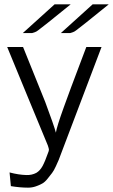

<svg xmlns="http://www.w3.org/2000/svg" viewBox="-20 -688 520 883"><path d="M85 -536 231 -668H305Q284 -651 263.5 -634.5Q243 -618 230 -607.5Q217 -597 204 -586.5Q191 -576 183 -570Q175 -564 167.5 -558Q160 -552 156 -549Q152 -546 148 -543.5Q144 -541 140.5 -540Q137 -539 134.5 -538Q132 -537 128 -536ZM260 -536 406 -668H480Q459 -651 438.5 -634.5Q418 -618 405 -607.5Q392 -597 379 -586.5Q366 -576 358 -570Q350 -564 342.5 -558Q335 -552 331 -549Q327 -546 323 -543.5Q319 -541 315.5 -540Q312 -539 309.5 -538Q307 -537 303 -536ZM13 -472H86Q93 -456 188 -219Q229 -109 237 -78Q241 -105 273.5 -195Q306 -285 341.5 -378Q377 -471 377 -472H447L271 -8Q270 -6 261.5 17Q253 40 250 47.5Q247 55 237 76.5Q227 98 219.5 107.5Q212 117 199.5 133Q187 149 174.5 156Q162 163 145 169Q128 175 109 175Q72 175 30 168L24 105Q65 116 101 117Q126 118 147 107Q164 97 175.5 76Q187 55 201 15Q205 6 205 0Q205 -4 200 -19Q169 -94 106.5 -245Q44 -396 13 -472Z"/></svg>

Font: Coval
Style: ExtraLight
Weight: 250
Foundry: Context Ltd
Version: Version 001.000